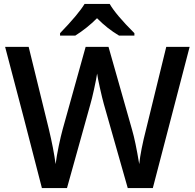

<svg xmlns="http://www.w3.org/2000/svg" viewBox="-20 -951 986 971"><path d="M5.9 0ZM752.9 0H626L504.9 -425.8Q497.1 -453.6 485.4 -506.1Q473.6 -558.6 471.2 -579.1Q466.3 -547.9 455.3 -498Q444.3 -448.2 437 -423.8L318.8 0H191.9L99.6 -357.4L5.9 -713.9H125L227.1 -297.9Q251 -197.8 261.2 -121.1Q266.6 -162.6 277.3 -213.9Q288.1 -265.1 296.9 -296.9L413.1 -713.9H528.8L647.9 -294.9Q665 -236.8 684.1 -121.1Q691.4 -190.9 719.2 -298.8L820.8 -713.9H939ZM582 -771Q522 -806.6 470.7 -858.9Q420.4 -808.6 360.8 -771H283.7V-783.2Q377 -879.9 407.7 -931.2H534.7Q565.4 -877.4 659.7 -783.2V-771Z"/></svg>

Font: Open Sans Semibold
Style: Regular
Weight: 600
Foundry: Ascender Corporation
Version: Version 1.10; ttfautohint (v1.5.65-e2d9)